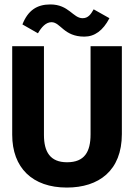

<svg xmlns="http://www.w3.org/2000/svg" viewBox="-20 -831 603 865"><path d="M402 -789C389 -766 377 -749 352 -749C309 -749 290 -811 207 -811C146 -811 106 -784 81 -721L151 -681C167 -709 187 -731 212 -731C253 -731 267 -666 360 -666C406 -666 444 -693 473 -749ZM281 14C425 14 529 -62 529 -227V-623H388V-226C388 -147 361 -100 282 -100C206 -100 178 -147 178 -223V-623H35V-224C35 -75 126 14 281 14Z"/></svg>

Font: Inconsolata SemiExpanded Black
Style: Regular
Weight: 900
Width: 6
Monospace: yes
Designer: Raph Levien, Cyreal, Brenton Simpson
Foundry: Raph Levien, Cyreal, Google
Version: Version 3.100